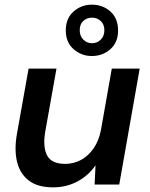

<svg xmlns="http://www.w3.org/2000/svg" viewBox="-20 -794 644 826"><path d="M208 12Q143 12 105 -16.5Q67 -45 54 -95.5Q41 -146 52 -213L103 -499H223L174 -224Q164 -160 183 -124.5Q202 -89 261 -89Q297 -89 328.5 -106Q360 -123 382.5 -155.5Q405 -188 414 -233L461 -499H581L493 0H387L391 -83Q361 -39 313.5 -13.5Q266 12 208 12ZM375 -553Q330 -553 296.5 -582.5Q263 -612 263 -663Q263 -715 296.5 -744.5Q330 -774 375 -774Q422 -774 455 -744.5Q488 -715 488 -663Q488 -612 455 -582.5Q422 -553 375 -553ZM376 -608Q398 -608 413.5 -623.5Q429 -639 429 -664Q429 -689 413.5 -703.5Q398 -718 376 -718Q354 -718 338.5 -704Q323 -690 323 -664Q323 -639 338.5 -623.5Q354 -608 376 -608Z"/></svg>

Font: DM Sans 20pt SemiBold
Style: Italic
Weight: 600
Italic angle: -10°
Version: Version 4.004;gftools[0.9.30]